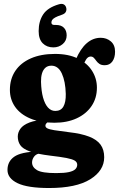

<svg xmlns="http://www.w3.org/2000/svg" viewBox="-20 -724 601 970"><path d="M328 -56.2Q280.2 -62.1 254.5 -66.2Q228.9 -70.4 219.1 -75.6Q209.4 -80.8 209.4 -89.3Q209.4 -95.1 213.8 -100.2Q218.3 -105.4 226.5 -111.4L218.8 -119.4Q161.6 -117.9 129 -105.2Q96.4 -92.5 83.1 -73.7Q69.8 -54.8 69.8 -34.2Q69.8 -9.4 82.3 9.1Q94.7 27.7 130.3 40.8Q165.8 54 234.3 62.4Q285.9 68.4 315.6 74.1Q345.3 79.9 357.7 87.5Q370.1 95.2 370.1 108.2Q370.1 121.2 360.6 130.7Q351.2 140.2 328.1 145.4Q305.1 150.5 263.9 150.5Q192.2 150.5 167.1 135.6Q142 120.6 142 96.8Q142 82.1 151 69Q160 55.9 175.3 52.5L169 41.3Q85.5 43.9 51.7 67.9Q17.8 92 17.8 134.6Q17.8 176.7 68.4 201.3Q119 225.9 228.1 225.9Q364.8 225.9 435.6 181.9Q506.4 137.9 506.4 70.4Q506.4 32.2 488.1 6.9Q469.8 -18.4 430.4 -33.7Q391 -49.1 328 -56.2ZM346.1 -384.5 391.9 -376.4Q404.6 -406.2 414.2 -422.3Q423.9 -438.4 438.1 -438.4Q447.7 -438.4 454.1 -431.7Q460.5 -425.1 466.6 -416.4Q472.7 -407.8 482.5 -401.1Q492.3 -394.5 509 -394.5Q534 -394.5 547.6 -413.4Q561.3 -432.3 561.3 -462.9Q561.3 -496.7 540 -514.9Q518.7 -533.1 488.7 -533.1Q449.8 -533.1 418.3 -505.8Q386.8 -478.6 362.8 -422.9ZM469.6 -281.2Q469.6 -327.5 445.1 -366.2Q420.7 -404.9 373.4 -428.2Q326.2 -451.6 257.8 -451.6Q187 -451.6 135.8 -429.1Q84.6 -406.6 57.3 -365.8Q30 -325 30 -269.9Q30 -221.9 56.2 -184.3Q82.5 -146.7 132.8 -125.3Q183.1 -103.9 255 -103.9Q319.1 -103.9 367.2 -126.1Q415.4 -148.3 442.5 -188.2Q469.6 -228.1 469.6 -281.2ZM239.6 -392.2Q274.2 -392.2 292.5 -352.4Q310.7 -312.6 312.3 -249.5Q313.1 -208 300.3 -185.7Q287.6 -163.5 259.3 -163.5Q238 -163.5 222.3 -180.8Q206.7 -198.2 197.5 -231.1Q188.4 -264 187.2 -310.9Q186.8 -334.7 192.1 -352.9Q197.5 -371.1 209.3 -381.7Q221.2 -392.2 239.6 -392.2ZM262.5 -598Q289.2 -598 303 -583.7Q316.8 -569.4 316.8 -545.3Q316.8 -518.6 297.1 -501.6Q277.5 -484.6 249.5 -484.6Q216.6 -484.6 195.9 -505.3Q175.3 -526 175.3 -566.9Q175.3 -616.4 198 -651Q220.7 -685.7 277.6 -702.3Q293.5 -707 303 -701.2Q312.5 -695.5 314.9 -683.1Q317.1 -672.1 311.9 -663.1Q306.8 -654.1 292.3 -649.3Q270.3 -642.1 258.9 -635.7Q247.6 -629.3 243.6 -623.2Q239.7 -617.1 239.7 -610.2Q239.7 -598 254.3 -598Z"/></svg>

Font: Fraunces 144pt S100 Black
Style: Regular
Weight: 900
Version: Version 1.000